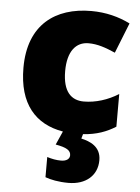

<svg xmlns="http://www.w3.org/2000/svg" viewBox="-56 -607 650 890"><g transform="rotate(5 269.5 -161.5)"><path d="M430 123C430 59 378 39 338 30L344 9C407 5 454 -13 495 -39V-191C446 -160 389 -142 334 -142C276 -142 236 -179 236 -275C236 -368 275 -413 333 -413C375 -413 412 -400 458 -380L514 -521C462 -547 401 -563 333 -563C166 -563 42 -475 42 -274C42 -105 121 -17 250 5L222 68C273 77 293 89 293 112C293 129 278 140 253 140C231 140 210 136 188 129V223C212 232 250 240 296 240C377 240 430 194 430 123Z"/></g></svg>

Font: Noto Sans Lao Looped Black
Style: Regular
Weight: 900
Designer: Mark Frömberg, Ben Mitchell
Foundry: The Fontpad Ltd
Version: Version 1.002